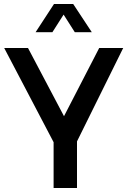

<svg xmlns="http://www.w3.org/2000/svg" viewBox="-20 -940 637 960"><path d="M298 -867 242 -779H158L250 -920H346L439 -779H354ZM596 -700 365 -233V0H248V-229L1 -700H120L300 -359L476 -700Z"/></svg>

Font: Steamflix Grotesk
Style: Regular
Weight: 400
Designer: Julieta Ulanovsky
Foundry: Julieta Ulanovsky
Version: Version 4.000;PS 004.000;hotconv 1.0.88;makeotf.lib2.5.64775